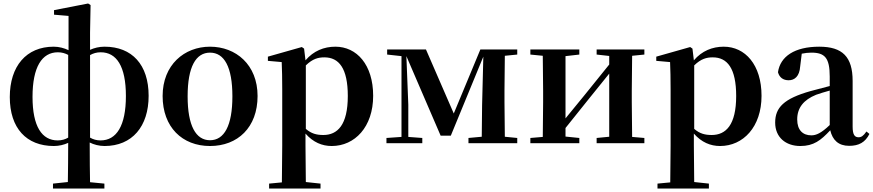

<svg xmlns="http://www.w3.org/2000/svg" viewBox="-20 -819 4995 1098"><path d="M578 16C736 16 830 -96 830 -271C830 -449 735 -552 578 -552C547 -552 519 -545 495 -534V-632L498 -790L484 -799L289 -761V-735L372 -728V-532C347 -544 318 -552 287 -552C130 -552 36 -440 36 -264C36 -86 131 16 288 16C318 16 346 9 370 -2C370 80 369 149 368 222L283 231V259H577V231L495 223C494 155 493 108 493 -4C517 8 547 16 578 16ZM370 -32C353 -22 333 -16 310 -16C220 -16 166 -95 166 -265C166 -436 220 -520 311 -520C334 -520 353 -514 370 -505ZM495 -504C513 -514 532 -520 556 -520C646 -520 700 -441 700 -270C700 -99 646 -16 555 -16C532 -16 512 -22 495 -32Z M1181 16C1339 16 1453 -90 1453 -270C1453 -449 1329 -552 1181 -552C1034 -552 910 -448 910 -270C910 -92 1022 16 1181 16ZM1181 -17C1100 -17 1053 -100 1053 -268C1053 -437 1100 -518 1181 -518C1262 -518 1309 -437 1309 -268C1309 -100 1262 -17 1181 -17Z M1877 16C2009 16 2114 -93 2114 -271C2114 -449 2020 -552 1898 -552C1833 -552 1773 -528 1727 -474L1719 -541L1706 -550L1512 -495V-471L1591 -464C1593 -415 1594 -375 1594 -309V14L1592 224L1519 231V259H1813V231L1729 222L1727 13V-55C1771 -5 1822 16 1877 16ZM1729 -445C1768 -483 1800 -491 1835 -491C1918 -491 1969 -429 1969 -270C1969 -104 1910 -47 1829 -47C1790 -47 1760 -55 1729 -82Z M2276 0H2395V-30L2315 -36V-220L2304 -498L2500 -43H2558L2744 -495L2737 -218L2735 -37L2659 -30V0H2938V-30L2867 -37C2866 -94 2865 -179 2865 -235V-301C2865 -356 2866 -442 2867 -500L2938 -507V-536H2727L2575 -170L2416 -536H2194V-507L2276 -498V-36L2190 -30V0Z M3392 -507 3464 -499V-450L3322 -274L3214 -142V-498L3293 -507V-536H3013V-507L3084 -500C3085 -442 3086 -357 3086 -301V-235C3086 -179 3085 -94 3084 -36L3013 -30V0H3293V-30L3214 -38V-87L3351 -258L3464 -398V-37L3392 -30V0H3665V-30L3595 -36L3593 -235V-301L3595 -500L3665 -507V-536H3392Z M4098 16C4230 16 4335 -93 4335 -271C4335 -449 4241 -552 4119 -552C4054 -552 3994 -528 3948 -474L3940 -541L3927 -550L3733 -495V-471L3812 -464C3814 -415 3815 -375 3815 -309V14L3813 224L3740 231V259H4034V231L3950 222L3948 13V-55C3992 -5 4043 16 4098 16ZM3950 -445C3989 -483 4021 -491 4056 -491C4139 -491 4190 -429 4190 -270C4190 -104 4131 -47 4050 -47C4011 -47 3981 -55 3950 -82Z M4836 15C4892 15 4928 -5 4952 -53L4935 -67C4917 -41 4905 -34 4890 -34C4868 -34 4856 -48 4856 -95V-356C4856 -494 4798 -552 4665 -552C4524 -552 4442 -496 4429 -406C4437 -376 4459 -360 4490 -360C4524 -360 4552 -382 4556 -439L4565 -512C4585 -516 4602 -518 4620 -518C4697 -518 4725 -488 4725 -381V-327L4615 -298C4463 -255 4413 -204 4413 -118C4413 -34 4473 16 4557 16C4633 16 4674 -16 4728 -74C4741 -18 4775 15 4836 15ZM4725 -104C4676 -57 4647 -45 4620 -45C4571 -45 4539 -75 4539 -136C4539 -203 4576 -248 4647 -277C4667 -284 4695 -293 4725 -301Z"/></svg>

Font: Noto Serif CJK HK
Style: Bold
Weight: 700
Designer: Ryoko NISHIZUKA 西塚涼子 (kana & ideographs); Frank Grießhammer (Latin, Greek & Cyrillic); Wenlong ZHANG 张文龙 (bopomofo); San
Foundry: Adobe
Version: Version 2.001;hotconv 1.1.0;makeotfexe 2.6.0